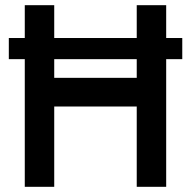

<svg xmlns="http://www.w3.org/2000/svg" viewBox="-20 -720 736 740"><path d="M75.5 0V-700H189V-420H507V-700H620.5V0H507V-309.5H189V0ZM14 -492V-573.5H682.5V-492Z"/></svg>

Font: Cabin SemiCondensed SemiBold
Style: Regular
Weight: 600
Width: 4
Designer: Pablo Impallari
Foundry: Pablo Impallari. http://www.impallari.com Igino Marini. http://www.ikern.com
Version: Version 3.001